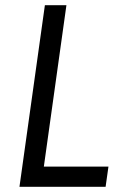

<svg xmlns="http://www.w3.org/2000/svg" viewBox="-20 -720 492 740"><path d="M55 0 153 -700H236L149 -78H398L387 0Z"/></svg>

Font: Finlandica
Style: Italic
Weight: 400
Italic angle: -8°
Designer: Niklas Ekholm, Juho Hiilivirta, Jaakko Suomalainen
Foundry: Helsinki Type Studio
Version: Version 1.064